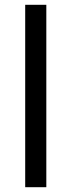

<svg xmlns="http://www.w3.org/2000/svg" viewBox="-20 -780 298 800"><path d="M173 0V-760H85V0Z"/></svg>

Font: Noto Sans Gujarati UI
Style: Regular
Weight: 400
Designer: Jelle Bosma - Monotype Design Team, Universal Thirst
Foundry: Monotype Imaging Inc.
Version: Version 2.106